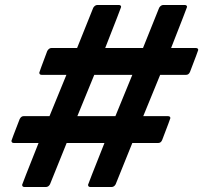

<svg xmlns="http://www.w3.org/2000/svg" viewBox="-20 -752 817 772"><path d="M428 0H344Q334 0 334 -9Q334 -11 400 -177H248L181 -11Q175 0 164 0H79Q69 0 69 -9Q69 -11 135 -177H36Q26 -177 26 -186Q26 -188 59 -273Q65 -285 75 -285H179L247 -451H148Q138 -451 138 -460Q138 -462 170 -547Q177 -559 187 -559H290L355 -721Q362 -732 372 -732H457Q467 -732 467 -724Q467 -722 403 -559H555L620 -721Q627 -732 637 -732H722Q732 -732 732 -724Q732 -722 668 -559H767Q777 -559 777 -551Q777 -549 744 -463Q739 -451 728 -451H624L556 -285H655Q665 -285 665 -277Q665 -275 632 -189Q627 -177 616 -177H512L445 -11Q439 0 428 0ZM444 -285 512 -451H359L291 -285Z"/></svg>

Font: YamahaIndonesia935. App
Style: Bold Italic
Weight: 700
Italic angle: -10°
Designer: Dalton Maag Ltd
Foundry: Dalton Maag Ltd
Version: Version 1.002; January 01, 2024; Regular/Italic